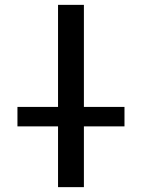

<svg xmlns="http://www.w3.org/2000/svg" viewBox="-20 -770 584 790"><path d="M51.8 -250V-330.1H218.8V-750H325.2V-330.1H492.2V-250H325.2V0H218.8V-250Z"/></svg>

Font: GenEi M Gothic v2 Medium
Style: Regular
Weight: 500
Version: Version 2.0